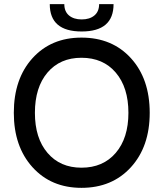

<svg xmlns="http://www.w3.org/2000/svg" viewBox="-20 -891 788 924"><path d="M372 13Q226 13 136.2 -86.5Q46.5 -186 46.5 -348Q46.5 -511.5 136.2 -610.8Q226 -710 372 -710Q520 -710 610.2 -610.8Q700.5 -511.5 700.5 -348Q700.5 -185.5 610 -86.2Q519.5 13 372 13ZM148 -348Q148 -226 208.8 -155Q269.5 -84 372 -84Q476 -84 537 -155.2Q598 -226.5 598 -348Q598 -470 537.2 -541.5Q476.5 -613 372 -613Q269 -613 208.5 -541.8Q148 -470.5 148 -348ZM219.5 -871H289.5Q289.5 -835.5 312.2 -816.5Q335 -797.5 373 -797.5Q411.5 -797.5 434.2 -816.5Q457 -835.5 457 -871H526.5Q526.5 -739.5 373 -739.5Q219.5 -739.5 219.5 -871Z"/></svg>

Font: HK Grotesk Medium
Style: Regular
Weight: 500
Designer: Alfredo Marco Pradil
Foundry: Hanken Design Co.
Version: Version 3.001;FEAKit 1.0